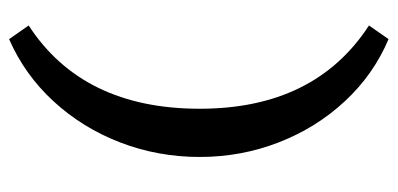

<svg xmlns="http://www.w3.org/2000/svg" viewBox="-246 -505 874 422"><g transform="rotate(-90 191.0 -294.0)"><path d="M57 -292Q57 -384 89 -467Q121 -550 179.5 -613.5Q238 -677 316 -711L346 -668Q163 -549 163 -292Q163 -39 346 80L316 123Q238 90 179.5 27Q121 -36 89 -118.5Q57 -201 57 -292Z"/></g></svg>

Font: Ysabeau Infant Semibold
Style: Regular
Weight: 600
Designer: Christian Thalmann (Catharsis Fonts)
Version: Version 0.003